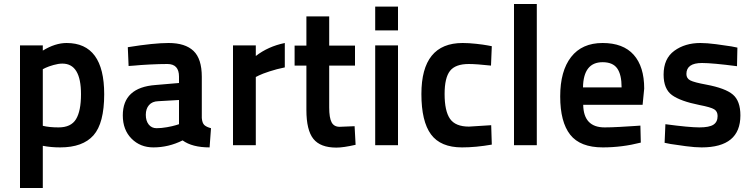

<svg xmlns="http://www.w3.org/2000/svg" viewBox="-20 -726 3777 960"><path d="M80 214V-499H194V-473Q256 -511 313 -511Q501 -511 501 -255Q501 -110 447.5 -49.5Q394 11 281 11Q234 11 194 3V214ZM292 -408Q272 -408 247.5 -401Q223 -394 208 -387L194 -380V-97Q226 -89 273 -89Q335 -89 360 -130Q385 -171 385 -255Q385 -408 292 -408Z M989 -342V-136Q991 -111 1001.5 -101Q1012 -91 1035 -85L1028 11Q941 11 893 -24Q823 11 747 11Q681 11 637.5 -33Q594 -77 594 -149Q594 -289 758 -301L875 -311V-343Q875 -406 817 -406Q777 -406 728.5 -403.5Q680 -401 651 -398L623 -396L619 -490Q749 -511 823 -511Q906 -511 947.5 -471.5Q989 -432 989 -342ZM875 -226 771 -220Q741 -219 725 -200.5Q709 -182 709 -152Q709 -122 723.5 -103.5Q738 -85 763 -85Q787 -85 815 -90Q843 -95 859 -100L875 -105Z M1145 0V-499H1259V-446Q1321 -494 1404 -511V-389Q1364 -381 1327.5 -369Q1291 -357 1275 -349L1259 -341V0Z M1755 -398H1626V-189Q1626 -137 1638 -114.5Q1650 -92 1678 -92L1753 -95L1758 -2Q1697 12 1662 12Q1582 12 1547 -31.5Q1512 -75 1512 -176V-398H1453V-498H1512V-644H1626V-498H1755Z M1856 0V-499H1970V0ZM1856 -574V-693H1970V-574Z M2293 -511Q2324 -511 2360.5 -507Q2397 -503 2418 -499L2439 -495L2435 -398Q2362 -406 2324 -406Q2257 -406 2230 -371.5Q2203 -337 2203 -256Q2203 -171 2230 -132Q2257 -93 2325 -93L2436 -100L2439 -3Q2359 11 2290 11Q2183 11 2135 -54Q2087 -119 2087 -256Q2087 -511 2293 -511Z M2550 0V-706H2664V0Z M3003 -89Q3035 -89 3079.5 -91.5Q3124 -94 3153 -96L3182 -98L3184 -13Q3090 11 2994 11Q2881 11 2831 -52.5Q2781 -116 2781 -244Q2781 -371 2835.5 -441Q2890 -511 2993 -511Q3096 -511 3148.5 -452Q3201 -393 3201 -283L3193 -202H2896Q2898 -89 3003 -89ZM2895 -289H3088Q3088 -353 3066 -384Q3044 -415 2993 -415Q2897 -415 2895 -289Z M3667 -488 3665 -395Q3542 -411 3490 -411Q3412 -411 3412 -356Q3412 -334 3431.5 -324Q3451 -314 3511 -303Q3607 -285 3644.5 -253Q3682 -221 3682 -149Q3682 11 3488 11Q3456 11 3410 5Q3364 -1 3333 -6L3303 -12L3307 -105Q3426 -89 3477 -89Q3526 -89 3547 -102.5Q3568 -116 3568 -146Q3568 -169 3551 -179.5Q3534 -190 3477 -201Q3382 -220 3340 -250.5Q3298 -281 3298 -353Q3298 -433 3351.5 -472Q3405 -511 3482 -511Q3514 -511 3560.5 -505Q3607 -499 3637 -494Z"/></svg>

Font: TypoPRO Titillium Maps
Style: 800 wt
Weight: 800
Designer: Campivisivi
Foundry: Accademia di Belle Arti di Urbino and students of MA course of Visual design
Version: Version 001.001